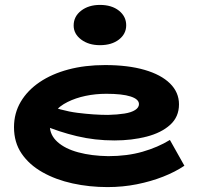

<svg xmlns="http://www.w3.org/2000/svg" viewBox="-20 -748 806 782"><path d="M418 14Q344 14 275.5 -1Q207 -16 153 -46.5Q99 -77 68 -122.5Q37 -168 37 -230Q37 -287 64.5 -333.5Q92 -380 141.5 -413.5Q191 -447 258.5 -465Q326 -483 408 -483Q501 -483 568.5 -463.5Q636 -444 672.5 -408Q709 -372 709 -323Q709 -272 673 -239.5Q637 -207 577 -191.5Q517 -176 446 -176Q366 -176 293 -193.5Q220 -211 154 -239V-327Q228 -297 295.5 -288.5Q363 -280 420 -280Q459 -281 487 -285.5Q515 -290 530.5 -300Q546 -310 546 -324Q546 -344 512 -355Q478 -366 413 -366Q369 -366 328.5 -357.5Q288 -349 255 -332.5Q222 -316 202.5 -292Q183 -268 183 -236Q183 -198 214 -170Q245 -142 299 -127.5Q353 -113 421 -112Q498 -112 560.5 -130Q623 -148 672 -178L731 -73Q694 -48 644.5 -28.5Q595 -9 537.5 2.5Q480 14 418 14ZM387 -564Q341 -564 310.5 -587Q280 -610 280 -644Q280 -681 310.5 -704.5Q341 -728 387 -728Q435 -728 464.5 -704.5Q494 -681 494 -645Q494 -610 464.5 -587Q435 -564 387 -564Z"/></svg>

Font: BioRhyme SemiExpanded ExtraBold
Style: Regular
Weight: 800
Width: 6
Designer: Aoife Mooney
Foundry: Aoife Mooney Type
Version: Version 1.600;gftools[0.9.33]